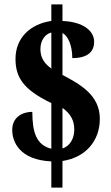

<svg xmlns="http://www.w3.org/2000/svg" viewBox="-20 -780 506 879"><path d="M215 -41V79H266V-43C372 -59 437 -135 437 -236C437 -344 349 -393 266 -437V-629C291 -616 311 -572 311 -514C388 -514 411 -549 411 -589C411 -638 362 -680 266 -684V-760H215V-684C121 -671 51 -608 51 -511C51 -428 84 -371 215 -308V-99C147 -116 128 -173 128 -268C87 -268 36 -247 36 -185C36 -130 70 -48 215 -41ZM215 -631V-466C179 -492 165 -520 165 -556C165 -599 191 -626 215 -631ZM266 -100V-286C305 -258 320 -227 320 -187C320 -146 301 -112 266 -100Z"/></svg>

Font: Noto Serif Hebrew ExtraCondensed Black
Style: Regular
Weight: 900
Width: 2
Designer: Monotype Design Team
Foundry: Monotype Imaging Inc.
Version: Version 2.004